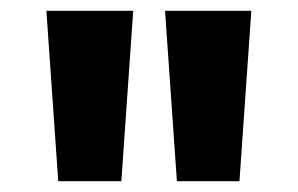

<svg xmlns="http://www.w3.org/2000/svg" viewBox="-20 -688 552 356"><path d="M308 -352 286 -668H446L424 -352ZM88 -352 66 -668H227L205 -352Z"/></svg>

Font: Gantari ExtraBold
Style: Regular
Weight: 800
Version: Version 1.000